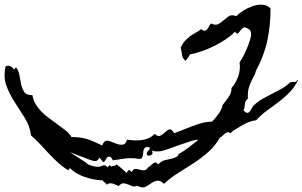

<svg xmlns="http://www.w3.org/2000/svg" viewBox="-100 -777 1325 841"><path d="M1205.1 -424.8Q1188.5 -392.6 1166.5 -370.6Q1144.5 -348.6 1119.6 -329.6Q1094.7 -310.5 1069.3 -292.5Q1043.9 -274.4 1021.5 -250Q1007.8 -249 993.7 -243.7Q979.5 -238.3 965.8 -231Q952.1 -223.6 939 -215.3Q925.8 -207 915 -200.2V-199.2L910.2 -192.4Q903.3 -199.2 897 -197.8Q890.6 -196.3 884.8 -191.4Q878.9 -186.5 873.5 -181.2Q868.2 -175.8 863.3 -174.8L862.3 -173.8V-172.9Q840.8 -135.7 811 -109.9Q781.2 -84 748.5 -62.5Q715.8 -41 681.6 -20Q647.5 1 618.2 28.3Q601.6 11.7 586.9 14.6Q572.3 17.6 555.7 30.3Q541 41 530.8 43.5Q520.5 45.9 502 37.1L500 36.1Q490.2 42 480.5 38.6Q470.7 35.2 460.9 30.8Q451.2 26.4 440.9 25.9Q430.7 25.4 419.9 38.1Q414.1 36.1 407.7 32.7Q401.4 29.3 394.5 27.3Q387.7 25.4 380.9 25.9Q374 26.4 367.2 32.2Q364.3 24.4 358.4 22Q352.5 19.5 350.6 13.7L349.6 12.7Q321.3 12.7 286.6 2.9Q252 -6.8 226.6 -23.4Q221.7 -27.3 216.3 -31.7Q210.9 -36.1 206.1 -41L199.2 -31.2Q174.8 -45.9 154.3 -64.5Q133.8 -83 114.7 -103.5Q95.7 -124 76.7 -144.5Q57.6 -165 36.1 -183.6Q30.3 -226.6 7.8 -261.7Q-14.6 -296.9 -36.6 -331.1Q-58.6 -365.2 -72.3 -402.3Q-85.9 -439.5 -75.2 -487.3Q-51.8 -494.1 -38.1 -471.7L-30.3 -482.4Q-18.6 -468.8 -15.1 -447.8Q-11.7 -426.8 -7.3 -407.2Q-2.9 -387.7 6.8 -373.5Q16.6 -359.4 42 -360.4Q45.9 -337.9 56.2 -320.8Q66.4 -303.7 80.1 -289.6Q93.8 -275.4 110.4 -262.7Q127 -250 143.6 -238.3Q159.2 -226.6 180.7 -210.9Q202.1 -195.3 211.9 -178.7L212.9 -176.8Q252.9 -176.8 280.8 -168Q308.6 -159.2 343.8 -141.6L347.7 -139.6Q348.6 -144.5 353 -150.9Q357.4 -157.2 361.3 -159.2Q371.1 -163.1 384.8 -157.2Q398.4 -151.4 412.6 -146.5Q426.8 -141.6 438.5 -143.6Q450.2 -145.5 456.1 -165Q470.7 -163.1 487.8 -162.1Q504.9 -161.1 521.5 -163.6Q538.1 -166 552.2 -172.4Q566.4 -178.7 577.1 -190.4Q592.8 -176.8 603.5 -183.1Q614.3 -189.5 623.5 -198.2Q632.8 -207 641.6 -210.4Q650.4 -213.9 663.1 -193.4Q673.8 -198.2 688 -203.1Q702.1 -208 712.9 -212.9Q738.3 -223.6 769.5 -233.9Q800.8 -244.1 828.1 -244.1Q834 -249 841.8 -258.3Q849.6 -267.6 856.9 -277.8Q864.3 -288.1 869.1 -298.3Q874 -308.6 874 -315.4Q880.9 -325.2 887.7 -333.5Q894.5 -341.8 900.4 -350.6Q906.2 -359.4 910.2 -368.7Q914.1 -377.9 914.1 -391.6Q933.6 -414.1 943.8 -443.8Q954.1 -473.6 949.2 -503.9Q956.1 -512.7 964.8 -529.3Q973.6 -545.9 981.4 -564.5Q989.3 -583 994.6 -600.1Q1000 -617.2 1000 -626Q1000 -636.7 997.1 -642.1Q994.1 -647.5 983.4 -653.3Q970.7 -660.2 963.4 -654.3Q956.1 -648.4 951.2 -641.1Q946.3 -633.8 941.4 -630.4Q936.5 -627 929.7 -638.7Q929.7 -636.7 926.8 -635.7Q909.2 -618.2 886.2 -603Q863.3 -587.9 837.4 -575.2Q811.5 -562.5 785.2 -553.2Q758.8 -543.9 734.4 -539.1H733.4Q728.5 -532.2 723.6 -524.9Q718.8 -517.6 712.9 -510.7Q699.2 -520.5 697.3 -537.1Q695.3 -553.7 691.4 -568.4Q700.2 -586.9 710 -597.7Q719.7 -608.4 730.5 -616.7Q741.2 -625 753.9 -631.8Q766.6 -638.7 781.2 -649.4Q792 -640.6 798.3 -642.6Q804.7 -644.5 809.1 -650.9Q813.5 -657.2 816.9 -664.6Q820.3 -671.9 826.2 -673.8Q843.8 -665 856 -671.4Q868.2 -677.7 879.4 -688Q890.6 -698.2 902.8 -706.1Q915 -713.9 932.6 -707L934.6 -706.1Q947.3 -718.8 966.8 -731Q986.3 -743.2 1007.8 -750.5Q1029.3 -757.8 1049.8 -756.3Q1070.3 -754.9 1085 -740.2Q1085 -665 1070.8 -598.6Q1056.6 -532.2 1020.5 -465.8V-464.8Q1018.6 -456.1 1014.2 -447.3Q1009.8 -438.5 1004.9 -429.7Q999 -418 995.1 -408.2Q991.2 -398.4 988.8 -388.7Q986.3 -378.9 985.8 -368.2Q985.4 -357.4 985.4 -343.8Q973.6 -335.9 972.7 -320.8Q971.7 -305.7 966.8 -293L967.8 -292Q976.6 -283.2 982.4 -282.7Q988.3 -282.2 992.7 -287.1Q997.1 -292 1001 -299.3Q1004.9 -306.6 1008.8 -313.5H1009.8Q1027.3 -331.1 1047.9 -342.8Q1068.4 -354.5 1089.8 -365.2Q1111.3 -376 1132.3 -387.7Q1153.3 -399.4 1171.9 -417Q1180.7 -418.9 1189.5 -418Q1198.2 -417 1202.1 -426.8ZM768.6 -164.1Q762.7 -167 738.8 -159.7Q714.8 -152.3 686.5 -142.1Q658.2 -131.8 632.8 -123Q607.4 -114.3 599.6 -114.3Q588.9 -114.3 583 -113.8Q577.1 -113.3 566.4 -118.2Q567.4 -116.2 567.4 -111.8Q567.4 -107.4 568.4 -105.5Q566.4 -98.6 557.1 -95.7Q547.9 -92.8 543 -100.6Q543 -111.3 549.8 -117.2Q556.6 -123 556.6 -131.8Q550.8 -130.9 545.9 -132.8Q541 -134.8 534.2 -128.9Q529.3 -125 528.3 -116.7Q527.3 -108.4 526.4 -100.6Q525.4 -92.8 522.5 -86.9Q519.5 -81.1 511.7 -81.1Q503.9 -81.1 497.1 -82.5Q490.2 -84 482.4 -84Q465.8 -85 449.7 -83Q433.6 -81.1 417 -78.1Q412.1 -77.1 406.2 -76.7Q400.4 -76.2 394.5 -74.2Q392.6 -79.1 388.2 -85Q383.8 -90.8 376 -90.8Q372.1 -90.8 369.1 -87.4Q366.2 -84 363.8 -79.6Q361.3 -75.2 358.9 -71.3Q356.4 -67.4 353.5 -67.4Q351.6 -66.4 344.7 -75.7Q337.9 -85 335.9 -86.9Q328.1 -73.2 320.3 -71.8Q312.5 -70.3 295.9 -76.2L206.1 -110.4Q223.6 -98.6 240.7 -87.9Q257.8 -77.1 274.4 -66.4Q277.3 -64.5 279.8 -61.5Q282.2 -58.6 286.1 -56.6Q295.9 -51.8 313.5 -47.9Q331.1 -43.9 341.8 -48.8Q352.5 -53.7 357.9 -53.2Q363.3 -52.7 372.1 -43.9L378.9 -53.7Q382.8 -51.8 386.7 -47.9Q393.6 -49.8 400.4 -50.8Q407.2 -51.8 410.2 -57.6Q433.6 -40 454.1 -19.5Q461.9 -31.2 464.4 -32.7Q466.8 -34.2 477.5 -23.4Q483.4 -37.1 492.2 -37.1Q501 -37.1 510.3 -34.2Q519.5 -31.2 529.8 -30.8Q540 -30.3 548.8 -43.9Q553.7 -45.9 559.1 -51.3Q564.5 -56.6 570.3 -61Q576.2 -65.4 581.5 -65.4Q586.9 -65.4 591.8 -56.6Q596.7 -61.5 601.6 -64.9Q606.4 -68.4 611.3 -71.3Q616.2 -74.2 627.9 -76.7Q639.6 -79.1 651.4 -82Q663.1 -85 672.4 -89.4Q681.6 -93.8 681.6 -101.6Q703.1 -113.3 726.1 -130.9Q749 -148.4 768.6 -164.1Z"/></svg>

Font: Homemade Apple
Style: Regular
Weight: 400
Designer: Font Diner, Inc
Foundry: Font Diner, Inc
Version: Version 1.000